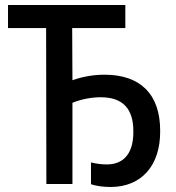

<svg xmlns="http://www.w3.org/2000/svg" viewBox="-20 -734 703 766"><path d="M421 12C543 12 620 -72 619 -211V-213C619 -358 540 -436 397 -436C352 -436 309 -428 269 -414L268 -622H480V-714H12V-622H164L165 0H269V-324C307 -339 346 -346 382 -346C468 -346 512 -302 512 -211V-210C513 -124 475 -78 406 -78C387 -78 368 -80 343 -86V1C363 8 392 12 421 12Z"/></svg>

Font: Noto Sans SemiCondensed Medium
Style: Regular
Weight: 500
Width: 4
Designer: Monotype Design Team
Foundry: Monotype Imaging Inc.
Version: Version 2.013